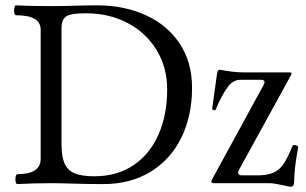

<svg xmlns="http://www.w3.org/2000/svg" viewBox="-20 -686 1147 719"><path d="M37.6 -14.6Q37.6 -22 39.6 -27.8Q41.5 -33.7 44.4 -33.7Q132.3 -33.7 132.3 -90.8V-575.2Q132.3 -628.9 40 -628.9Q36.6 -628.9 34.7 -634.3Q32.7 -639.6 32.7 -647Q32.7 -654.8 34.7 -660.4Q36.6 -666 40 -666Q92.8 -663.1 171.4 -663.1Q200.2 -663.1 221.4 -663.6Q242.7 -664.1 257.3 -664.6Q300.8 -666 343.3 -666Q443.4 -666 524.2 -629.9Q605 -593.8 652.1 -523.9Q699.2 -454.1 699.2 -356.9Q699.2 -252.9 659.4 -171.1Q619.6 -89.4 544.2 -43Q468.8 3.4 366.7 3.4Q334.5 3.4 310.1 2.9Q285.6 2.4 269 2Q203.6 0 171.4 0Q104 0 44.4 3.4Q41.5 3.4 39.6 -2Q37.6 -7.3 37.6 -14.6ZM606 -351.1Q606 -434.1 566.2 -499Q526.4 -564 457.3 -600.1Q388.2 -636.2 303.2 -636.2Q265.1 -636.2 245.6 -631.6Q226.1 -627 218.3 -615Q210.4 -603 210.4 -579.6V-145.5Q210.4 -99.1 221.9 -73.5Q233.4 -47.9 259.5 -36.9Q285.6 -25.9 333 -25.9Q418.5 -25.9 480 -67.4Q541.5 -108.9 573.7 -182.6Q606 -256.3 606 -351.1ZM1035.2 6.8Q1005.4 0 988.8 0H779.8Q771.5 0 771.5 -6.8Q771.5 -9.3 774.9 -15.6L966.8 -367.2Q970.7 -375 970.7 -378.4Q970.7 -387.2 956.5 -387.2H880.9Q854.5 -387.2 835.9 -364.3Q812.5 -334.5 787.1 -274.9Q786.6 -272.9 784.2 -272.9Q781.7 -272.9 778.8 -274.4Q774.4 -276.4 774.4 -277.8L792.5 -408.2Q793.9 -417 796.1 -420.9Q798.3 -424.8 803.7 -424.8Q853.5 -415 891.6 -415H1064.5Q1071.8 -415 1071.8 -411.6Q1071.8 -408.7 1069.3 -403.8L875.5 -50.8Q871.6 -43.9 871.6 -39.1Q871.6 -29.3 885.7 -29.3H943.8Q981 -29.3 1003.7 -39.3Q1026.4 -49.3 1042 -72.3Q1057.6 -95.2 1075.2 -139.2Q1076.7 -143.1 1081.5 -143.1Q1085 -143.1 1087.4 -142.1Q1091.3 -141.1 1094.2 -138.9Q1097.2 -136.7 1096.7 -134.8Q1081.5 -54.2 1081.5 -4.9Q1081.5 13.2 1068.4 13.2Q1062.5 13.2 1035.2 6.8Z"/></svg>

Font: JuniusX
Style: Regular
Weight: 400
Designer: Peter S. Baker
Foundry: Briery Creek Software
Version: Version 1.004